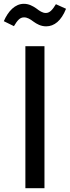

<svg xmlns="http://www.w3.org/2000/svg" viewBox="-41 -986 366 1006"><path d="M201 -848C243 -848 280 -877 305 -940L252 -964C233 -933 219 -918 199 -918C181 -918 166 -929 149 -942C130 -955 110 -966 84 -966C38 -966 2 -928 -21 -875L32 -849C50 -879 63 -895 85 -895C102 -895 117 -886 134 -873C152 -860 173 -848 201 -848ZM192 -744H92V0H192Z"/></svg>

Font: Glow Sans SC Condensed Medium
Style: Regular
Weight: 600
Width: 3
Designer: Ryoko NISHIZUKA (kana, bopomofo & ideographs); Paul D. Hunt (Latin, Greek & Cyrillic); Sandoll Communications, Soo-young
Version: Version 0.93